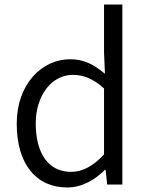

<svg xmlns="http://www.w3.org/2000/svg" viewBox="-20 -816 655 849"><path d="M277 13C344 13 401 -22 444 -65H447L454 0H521V-796H440V-585L444 -490C395 -530 353 -554 290 -554C165 -554 54 -444 54 -269C54 -89 141 13 277 13ZM294 -56C195 -56 138 -137 138 -270C138 -396 210 -485 302 -485C349 -485 392 -468 440 -425V-133C392 -82 346 -56 294 -56Z"/></svg>

Font: ChiuKong Gothic CL Normal
Style: Regular
Weight: 350
Designer: Ryoko NISHIZUKA 西塚涼子 (kana, bopomofo & ideographs); Paul D. Hunt (Latin, Greek & Cyrillic); Sandoll Communications 산돌커뮤니
Foundry: Adobe
Version: Version 1.300